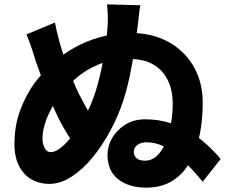

<svg xmlns="http://www.w3.org/2000/svg" viewBox="-20 -822 1040 877"><path d="M621 -798Q616 -770 613.5 -744Q611 -718 609 -705Q603 -655 594 -594Q585 -533 572 -472Q559 -411 542 -359Q520 -292 484 -225Q448 -158 403 -103Q358 -48 307 -15Q256 18 204 18Q161 18 125 -2Q89 -22 67.5 -63Q46 -104 46 -163Q46 -250 73 -320.5Q100 -391 138 -443Q171 -487 215 -528Q259 -569 314 -601Q369 -633 436 -652Q503 -671 581 -671Q651 -671 710 -648.5Q769 -626 813 -584Q857 -542 881.5 -483.5Q906 -425 906 -352Q906 -275 892 -205.5Q878 -136 847.5 -81.5Q817 -27 767.5 4Q718 35 648 35Q568 35 519.5 -3.5Q471 -42 471 -115Q471 -154 492 -191Q513 -228 552 -252.5Q591 -277 643 -277Q703 -277 754.5 -261Q806 -245 849 -218.5Q892 -192 927 -159.5Q962 -127 988 -96L906 8Q886 -16 858.5 -46.5Q831 -77 798.5 -105.5Q766 -134 728.5 -153Q691 -172 649 -172Q623 -172 607 -159.5Q591 -147 591 -129Q591 -110 604 -99Q617 -88 642 -88Q673 -88 697 -110.5Q721 -133 736.5 -171Q752 -209 760.5 -255Q769 -301 769 -347Q769 -400 754 -438.5Q739 -477 712.5 -503Q686 -529 650 -541Q614 -553 570 -553Q491 -553 430 -527.5Q369 -502 325 -462.5Q281 -423 248 -379Q228 -352 211 -319Q194 -286 184 -252.5Q174 -219 174 -188Q174 -165 184 -146Q194 -127 212 -127Q233 -127 260 -149Q287 -171 316 -209Q345 -247 370.5 -294.5Q396 -342 413 -393Q430 -445 442.5 -503Q455 -561 462.5 -616Q470 -671 472 -710Q473 -745 472 -762Q471 -779 469 -802ZM231 -719Q239 -676 251.5 -631.5Q264 -587 278.5 -544.5Q293 -502 308.5 -465Q324 -428 338 -398Q368 -338 394 -297Q420 -256 450 -218L363 -108Q346 -127 328 -150Q310 -173 290.5 -205Q271 -237 248 -280Q230 -317 211 -362.5Q192 -408 175 -455Q158 -502 143 -543Q138 -561 133 -576.5Q128 -592 121 -612.5Q114 -633 101 -665Z"/></svg>

Font: Noto Sans SC ExtraBold
Style: Regular
Weight: 800
Designer: Ryoko NISHIZUKA 西塚涼子 (kana, bopomofo & ideographs); Paul D. Hunt (Latin, Greek & Cyrillic); Sandoll Communications 산돌커뮤니
Foundry: Adobe
Version: Version 2.004-H2;hotconv 1.0.118;makeotfexe 2.5.65603